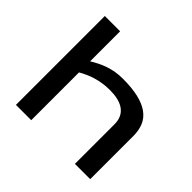

<svg xmlns="http://www.w3.org/2000/svg" viewBox="-176 -939 1135 1135"><g transform="rotate(45 391.0 -371.5)"><path d="M431.6 -556.6Q506.8 -556.6 560.5 -544.2Q614.3 -531.7 648.7 -507.1Q683.1 -482.4 699 -445.8Q714.8 -409.2 714.8 -360.4V0H586.9V-330.1Q586.9 -357.4 579.6 -377.2Q572.3 -397 559.8 -410.9Q547.4 -424.8 530.8 -433.6Q514.2 -442.4 496.3 -447Q478.5 -451.7 460 -453.4Q441.4 -455.1 424.8 -455.1Q393.6 -455.1 365.2 -450.7Q336.9 -446.3 311.5 -438.7Q286.1 -431.2 263.7 -420.9Q241.2 -410.6 221.7 -399.4V0H93.8V-743.2H221.7V-492.2Q244.1 -505.9 267.6 -517.6Q291 -529.3 316.7 -538.1Q342.3 -546.9 370.8 -551.8Q399.4 -556.6 431.6 -556.6Z"/></g></svg>

Font: Revalia
Style: Regular
Weight: 400
Designer: Johan Kallas, Mihkel Virkus
Foundry: Johan Kallas, Mihkel Virkus
Version: Version 1.001